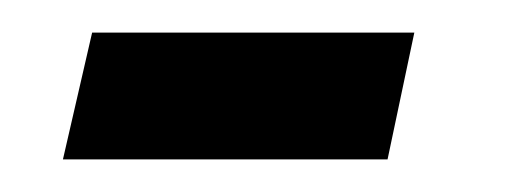

<svg xmlns="http://www.w3.org/2000/svg" viewBox="-20 -321 330 119"><path d="M19 -222.2 37.1 -300.8H236.8L220.2 -222.2Z"/></svg>

Font: UVF Lobster12
Style: Regular
Weight: 400
Designer: Pablo Impallari
Foundry: Pablo Impallari. www.impallari.com
Version: Version 1.004